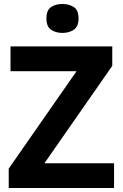

<svg xmlns="http://www.w3.org/2000/svg" viewBox="-20 -948 619 968"><path d="M555 0H24V-98L366 -589H33V-714H546V-616L204 -125H555ZM295 -928Q328 -928 352 -912.5Q376 -897 376 -855Q376 -814 352 -798Q328 -782 295 -782Q261 -782 237.5 -798Q214 -814 214 -855Q214 -897 237.5 -912.5Q261 -928 295 -928Z"/></svg>

Font: Noto Sans Hebrew
Style: Bold
Weight: 700
Designer: Monotype Design Team
Foundry: Monotype Imaging Inc.
Version: Version 2.003